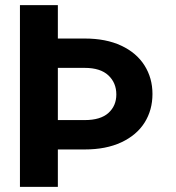

<svg xmlns="http://www.w3.org/2000/svg" viewBox="-20 -727 685 747"><path d="M205.1 -707V-577.1H309.6Q392.6 -577.1 451.9 -549.3Q511.2 -521.5 542.2 -472.4Q573.2 -423.3 573.2 -361.3Q573.2 -298.8 542.5 -250Q511.7 -201.2 452.1 -173.3Q392.6 -145.5 309.6 -145.5H205.1V0H57.6V-707ZM309.6 -259.8Q371.1 -259.8 401.9 -287.6Q432.6 -315.4 432.6 -359.4Q432.6 -404.8 401.6 -433.8Q370.6 -462.9 309.6 -462.9H205.1V-259.8Z"/></svg>

Font: Pretendard
Style: Bold
Weight: 700
Designer: Base glyphs from Inter by Rasmus Andersson; Hangeul glyphs from Noto Sans CJK(Source Han Sans) by Jang Soo-young and Kan
Foundry: Kil Hyung-jin
Version: Version 1.309